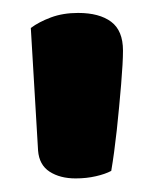

<svg xmlns="http://www.w3.org/2000/svg" viewBox="-20 -703 235 291"><path d="M148.6 -444Q139.4 -439.1 125.3 -435.9Q111.1 -432.6 94.6 -432.6Q71 -432.6 55.2 -442.8Q39.4 -453 37.7 -474.8L26.7 -660.6Q39 -669.8 57.2 -676.6Q75.5 -683.4 98.4 -683.4Q130.6 -683.4 148.5 -670Q166.4 -656.6 166.4 -626.3Q166.4 -608.9 163.6 -575.2Q160.8 -541.5 157 -505.8Q153.1 -470.1 148.6 -444Z"/></svg>

Font: Baloo Bhaina 2
Style: Regular
Weight: 400
Designer: Yesha Goshar, Manish Minz, Shuchita Grover and Ek Type
Foundry: Ek Type
Version: Version 1.700